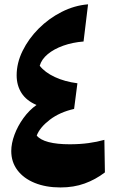

<svg xmlns="http://www.w3.org/2000/svg" viewBox="-20 -842 530 873"><path d="M146 -364.7Q100.1 -384.3 77.9 -418.9Q55.7 -453.6 55.7 -499.5Q55.7 -555.7 82.8 -610.8Q109.9 -666 156 -712.2Q202.1 -758.3 260.3 -787.8Q318.4 -817.4 380.4 -822.3L359.9 -653.3Q310.1 -649.4 267.6 -634.3Q225.1 -619.1 197 -595.7Q168.9 -572.3 160.6 -543Q183.6 -513.2 229 -491.9Q274.4 -470.7 332 -463.4L316.9 -346.7Q251.5 -332 206.3 -297.4Q161.1 -262.7 147 -225.6Q162.6 -206.1 200.9 -196Q239.3 -186 296.9 -186Q343.3 -186 382.6 -191.4Q421.9 -196.8 454.6 -206.1L457 -58.1Q414.1 -25.4 364.7 -7.6Q315.4 10.3 254.9 10.3Q188.5 10.3 137.9 -10.3Q87.4 -30.8 59.3 -68.1Q31.2 -105.5 31.2 -155.3Q31.2 -189.9 45.9 -229.5Q60.5 -269 86.7 -305.2Q112.8 -341.3 146 -364.7Z"/></svg>

Font: Pinar ExtraBold
Style: Regular
Weight: 800
Designer: Amin Abedi
Version: Version 3.000